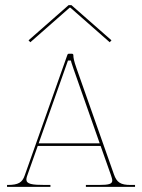

<svg xmlns="http://www.w3.org/2000/svg" viewBox="-20 -730 555 750"><path d="M98.5 -565 252 -700H255L408.5 -565L415.5 -572.5L259 -710H248L91.5 -572.5ZM131 -170 245.5 -493.5H257C257 -491 259 -485 267.5 -460L369.5 -170ZM7.5 0H177V-7.5H156.5C105 -7.5 83 -11 83 -29C83 -32.5 84 -36.5 85.5 -41.5L127.5 -160H373L413 -47C416 -37.5 418.5 -30.5 418.5 -25C418.5 -11.5 406 -7.5 365.5 -7.5H315.5V0H507.5V-7.5H490.5C451 -7.5 436 -17.5 425 -49L279 -463C268.5 -492.5 266.5 -505 266.5 -515C266.5 -517 265 -520 261.5 -520H248C246.5 -520 244.5 -519 243.5 -516.5L76.5 -44.5C67 -17.5 52.5 -7.5 9.5 -7.5H7.5Z"/></svg>

Font: ZnikomitSC
Style: Regular
Weight: 100
Designer: gluk
Foundry: gluk
Version: Version 0.55